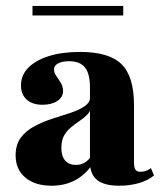

<svg xmlns="http://www.w3.org/2000/svg" viewBox="-20 -601 542 633"><path d="M276.6 -209.7V-312.9Q276.6 -358.1 260.1 -378.6Q243.5 -399.2 208.1 -399.2Q184.7 -399.2 171.4 -391.9Q158.1 -384.7 158.1 -371.8Q158.1 -361.3 165.7 -350.4Q173.4 -339.5 180.6 -327.4Q187.9 -315.3 187.9 -300.8Q187.9 -280.6 169 -268.1Q150 -255.6 120.2 -255.6Q87.1 -255.6 68.1 -272.6Q49.2 -289.5 49.2 -319.4Q49.2 -353.2 73.4 -377.8Q97.6 -402.4 141.1 -416.1Q184.7 -429.8 244.4 -429.8Q339.5 -429.8 380.6 -389.5Q421.8 -349.2 421.8 -254V-209.7ZM150 11.3Q95.2 11.3 63.3 -15.7Q31.5 -42.7 31.5 -88.7Q31.5 -125 49.2 -148Q66.9 -171 94.8 -185.5Q122.6 -200 154 -210.1Q185.5 -220.2 213.7 -229.4Q241.9 -238.7 260.1 -251.6Q278.2 -264.5 278.2 -285.5L280.6 -247.6Q277.4 -232.3 266.1 -221.4Q254.8 -210.5 240.7 -201.2Q226.6 -191.9 212.9 -180.2Q199.2 -168.5 190.7 -152.8Q182.3 -137.1 182.3 -112.9Q182.3 -86.3 194.8 -71.8Q207.3 -57.3 229.8 -57.3Q246 -57.3 259.3 -64.9Q272.6 -72.6 283.1 -89.5L283.9 -58.1Q259.7 -23.4 226.2 -6Q192.7 11.3 150 11.3ZM421.8 -66.1Q421.8 -48.4 426.6 -41.5Q431.5 -34.7 443.5 -34.7Q452.4 -34.7 460.9 -37.5Q469.4 -40.3 477.4 -46.8L487.9 -22.6Q468.5 -6.5 438.7 2.4Q408.9 11.3 373.4 11.3Q323.4 11.3 300 -7.7Q276.6 -26.6 276.6 -66.9V-209.7H421.8ZM87.1 -550V-581.5H386.3V-550Z"/></svg>

Font: Playfair 5pt SemiExpanded Light Black
Style: Regular
Weight: 900
Version: Version 2.203